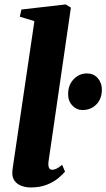

<svg xmlns="http://www.w3.org/2000/svg" viewBox="-20 -837 480 868"><path d="M199 -104Q197.5 -86.5 201.8 -78Q206 -69.5 216.5 -69.5Q224 -69.5 234 -73.8Q244 -78 261 -92L274 -61Q263 -48 243 -31.2Q223 -14.5 192 -2Q161 10.5 118 10.5Q98.5 10.5 79.2 4Q60 -2.5 47.8 -17.2Q35.5 -32 35.5 -56Q35.5 -61.5 36.5 -69Q37.5 -76.5 38.5 -84.2Q39.5 -92 40.5 -97.5L135.5 -741.5L69.5 -761.5L77 -794L277 -817L300.5 -802.5ZM288 -412.5Q288 -452.5 313 -478.8Q338 -505 372.5 -505Q403.5 -505 422 -483.8Q440.5 -462.5 440.5 -432Q440.5 -390 415.5 -364.8Q390.5 -339.5 352.5 -339.5Q326.5 -339.5 307 -360Q287.5 -380.5 288 -412.5Z"/></svg>

Font: Merriweather 60pt Black
Style: Italic
Weight: 900
Italic angle: -7.8°
Version: Version 2.101